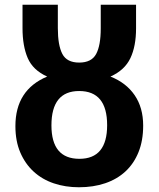

<svg xmlns="http://www.w3.org/2000/svg" viewBox="-20 -780 669 810"><path d="M45 -248Q45 -401 179 -457Q119 -484 97 -535Q75 -586 75 -661V-760H224V-661Q224 -589 243 -552.5Q262 -516 314 -516Q366 -516 385.5 -552Q405 -588 405 -660V-760H554V-660Q554 -585 530 -534.5Q506 -484 446 -457Q512 -431 548 -378.5Q584 -326 584 -250Q584 -187 564.5 -138.5Q545 -90 509.5 -57Q474 -24 424 -7Q374 10 313 10Q256 10 207 -6.5Q158 -23 122 -56Q86 -89 65.5 -137Q45 -185 45 -248ZM315 -110Q432 -110 432 -252Q432 -396 314 -396Q197 -396 197 -251Q197 -110 315 -110Z"/></svg>

Font: BC Sans
Style: Bold
Weight: 700
Designer: Monotype Design Team
Province of B.C.
Foundry: Monotype Imaging Inc.
Version: Version 2.000;GOOG;noto-source:20170915:90ef993387c0